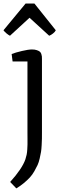

<svg xmlns="http://www.w3.org/2000/svg" viewBox="-41 -756 334 1079"><path d="M15.1 -555.2Q7.3 -558.6 -4.2 -568.1Q-15.6 -577.6 -21.5 -585.9L103 -736.3H152.3L272.5 -585.9Q268.6 -577.1 256.6 -567.6Q244.6 -558.1 235.4 -555.2L125 -656.2ZM113.3 -13.2V-410.6H29.8L24.4 -452.6Q46.4 -460.9 82.3 -469.5Q118.2 -478 138.7 -478Q154.8 -478 166 -474.1Q177.2 -470.2 182.9 -465.6Q188.5 -460.9 191.2 -452.6Q193.8 -444.3 194.3 -439.2Q194.8 -434.1 194.8 -425.8V-13.2Q194.8 10.7 194.6 23.4Q194.3 36.1 193.1 59.8Q191.9 83.5 189.5 97.9Q187 112.3 182.1 134.3Q177.2 156.2 170.2 171.4Q163.1 186.5 152.1 206.1Q141.1 225.6 127 241Q112.8 256.3 93.5 272.5Q74.2 288.6 50.8 302.7L16.1 266.6Q83.5 191.9 101.6 139.6Q106 126.5 108.6 113.8Q111.3 101.1 112.3 83.3Q113.3 65.4 113.5 56.2Q113.8 46.9 113.5 21.2Q113.3 -4.4 113.3 -13.2Z"/></svg>

Font: Fjord
Style: One
Weight: 400
Designer: Viktoriya Grabowska
Foundry: Viktoriya Grabowska
Version: Version 1.002